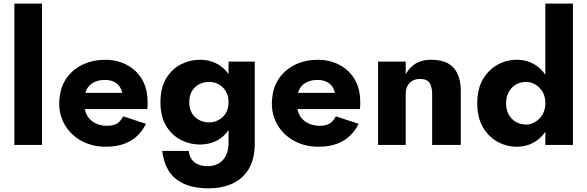

<svg xmlns="http://www.w3.org/2000/svg" viewBox="-20 -800 3240 1060"><path d="M59.3 -780V0H211.8V-780Z M366 -197.8H793.2L776.5 -287.3H366ZM659.3 -244.7V-217.8L793.2 -197.8Q794.8 -209.8 794.8 -220.5Q794.7 -231.2 794.7 -237.2Q794.7 -310.2 764.2 -361.8Q733.7 -413.5 680.1 -441.8Q626.5 -470 560.8 -470Q495.7 -470 443 -446.5Q390.3 -423 356.1 -380.3Q321.8 -337.7 311.8 -280.7Q309.8 -268.7 308.3 -255.8Q306.8 -243 306.8 -230Q306.8 -161 340.4 -106.5Q374 -52 432.3 -21Q490.5 10 564 10Q624.5 10 667.6 -6.7Q710.7 -23.3 739.3 -51.6Q768 -79.8 786 -116.5L660.2 -157.7Q651.5 -140.2 639.3 -128.3Q627.2 -116.5 609.9 -110.9Q592.7 -105.3 571.5 -105.3Q536.5 -105.3 507.6 -119.3Q478.7 -133.2 462 -160.5Q445.3 -187.8 445.3 -230L447.3 -254.7Q447.3 -288.3 461.4 -311.6Q475.5 -334.8 500.6 -346.7Q525.7 -358.7 558.7 -358.7Q592.5 -358.7 615.3 -345.3Q638.2 -332 648.7 -306.6Q659.3 -281.2 659.3 -244.7Z M875.8 33.2Q882.2 94.3 909.9 140.7Q937.7 187 992.8 213.3Q1047.8 239.7 1134.5 239.7Q1203.7 239.7 1261.3 214.3Q1319 188.8 1352.8 133.8Q1386.5 78.7 1386.5 -10V-460H1241.8V-10Q1241.8 31.3 1226.5 60.4Q1211.2 89.5 1185.2 103.5Q1159.2 117.5 1127.3 117.5Q1098 117.5 1075 108.3Q1052 99.2 1038.5 80Q1025 60.8 1022.2 33.2ZM865.8 -236Q865.8 -157.7 896.8 -105.8Q927.8 -54 977.7 -28.1Q1027.5 -2.2 1084.2 -2.2Q1127.2 -2.2 1163.7 -17.4Q1200.3 -32.7 1226.9 -62.9Q1253.5 -93.2 1269.1 -136.6Q1284.7 -180 1284.7 -236Q1284.7 -311 1258.2 -363.1Q1231.8 -415.2 1187 -442.6Q1142.2 -470 1084.2 -470Q1027.5 -470 977.7 -444Q927.8 -418 896.8 -366.1Q865.8 -314.2 865.8 -236ZM1025 -236Q1025 -271.8 1039.8 -297Q1054.5 -322.2 1079.8 -335Q1105 -347.8 1134.8 -347.8Q1154.3 -347.8 1173.1 -340.9Q1191.8 -334 1207.3 -320.2Q1222.7 -306.3 1232.2 -285.2Q1241.8 -264.2 1241.8 -236Q1241.8 -199 1226.2 -174.3Q1210.5 -149.7 1185.8 -137Q1161.2 -124.3 1134.8 -124.3Q1105 -124.3 1079.8 -137.3Q1054.5 -150.2 1039.8 -174.8Q1025 -199.5 1025 -236Z M1540 -197.8H1967.2L1950.5 -287.3H1540ZM1833.3 -244.7V-217.8L1967.2 -197.8Q1968.8 -209.8 1968.8 -220.5Q1968.7 -231.2 1968.7 -237.2Q1968.7 -310.2 1938.2 -361.8Q1907.7 -413.5 1854.1 -441.8Q1800.5 -470 1734.8 -470Q1669.7 -470 1617 -446.5Q1564.3 -423 1530.1 -380.3Q1495.8 -337.7 1485.8 -280.7Q1483.8 -268.7 1482.3 -255.8Q1480.8 -243 1480.8 -230Q1480.8 -161 1514.4 -106.5Q1548 -52 1606.3 -21Q1664.5 10 1738 10Q1798.5 10 1841.6 -6.7Q1884.7 -23.3 1913.3 -51.6Q1942 -79.8 1960 -116.5L1834.2 -157.7Q1825.5 -140.2 1813.3 -128.3Q1801.2 -116.5 1783.9 -110.9Q1766.7 -105.3 1745.5 -105.3Q1710.5 -105.3 1681.6 -119.3Q1652.7 -133.2 1636 -160.5Q1619.3 -187.8 1619.3 -230L1621.3 -254.7Q1621.3 -288.3 1635.4 -311.6Q1649.5 -334.8 1674.6 -346.7Q1699.7 -358.7 1732.7 -358.7Q1766.5 -358.7 1789.3 -345.3Q1812.2 -332 1822.7 -306.6Q1833.3 -281.2 1833.3 -244.7Z M2219.8 -460H2067.3V0H2219.8ZM2365.8 -280V0H2524V-296Q2524 -379.7 2485 -424.8Q2446 -470 2360 -470Q2302.8 -470 2266.3 -443.4Q2229.8 -416.8 2211.8 -373.2Q2193.8 -329.7 2193.8 -274.7L2219.8 -280Q2219.8 -307.7 2229.8 -326.2Q2239.7 -344.7 2257.1 -354.3Q2274.5 -364 2299.3 -364Q2337.2 -364 2351.5 -342.4Q2365.8 -320.8 2365.8 -280Z M2990.8 -780V0H3143V-780ZM2614.8 -230Q2614.8 -151.7 2645.8 -98.2Q2676.8 -44.8 2726.7 -17.4Q2776.5 10 2833.2 10Q2876.7 10 2913 -6.5Q2949.3 -23 2976.5 -54Q3003.6 -85 3018.6 -129.5Q3033.7 -174 3033.7 -230Q3033.7 -305 3007.5 -358.5Q2981.3 -412 2936.3 -441Q2891.2 -470 2833.2 -470Q2776.5 -470 2726.7 -442.6Q2676.8 -415.2 2645.8 -361.7Q2614.8 -308.2 2614.8 -230ZM2774 -229.9Q2774 -265.8 2788.9 -292.6Q2803.8 -319.4 2829 -333.6Q2854.2 -347.8 2884.9 -347.8Q2910 -347.8 2934.8 -333.7Q2959.5 -319.5 2975.2 -293.4Q2990.8 -267.3 2990.8 -230.4Q2990.8 -202.3 2981.2 -180.4Q2971.7 -158.5 2956.2 -143.5Q2940.7 -128.5 2922 -120.3Q2903.4 -112.2 2884.7 -112.2Q2854 -112.2 2828.9 -126.4Q2803.8 -140.6 2788.9 -167.3Q2774 -193.9 2774 -229.9Z"/></svg>

Font: Jost* Book
Style: Regular
Weight: 400
Version: Version 3.000